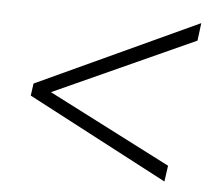

<svg xmlns="http://www.w3.org/2000/svg" viewBox="-41 -560 642 557"><g transform="rotate(5 280.0 -281.5)"><path d="M54 -298 523.5 -515 517 -463.5 106.5 -277.5 463.5 -94.5 457 -48 49 -262.5Z"/></g></svg>

Font: Merriweather 144pt Light
Style: Italic
Weight: 300
Italic angle: -7.8°
Version: Version 2.101